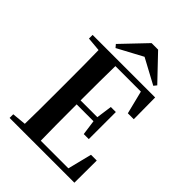

<svg xmlns="http://www.w3.org/2000/svg" viewBox="-273 -1089 1211 1211"><g transform="rotate(45 333.0 -483.5)"><path d="M402.8 -967 558.4 -803.8 542.5 -784.1 334.4 -896.1H414.5L205.8 -784.1L189.1 -803.8L344.7 -967ZM45.1 0V-32.6L198.2 -47.3H212.6V0ZM138.6 0Q140.6 -85.2 141 -171.8Q141.4 -258.5 141.4 -346.1V-393.6Q141.4 -481.3 141 -567.7Q140.6 -654.1 138.6 -740.5H286.3Q284.6 -655.6 284.1 -567.7Q283.6 -479.8 283.6 -387.2V-359.2Q283.6 -263 284.1 -174.8Q284.6 -86.6 286.3 0ZM212.6 0V-37.4H595.3L523.6 -3.7L572.5 -198.6H623.9L622.9 0ZM212.6 -359.5V-394.7H458.6V-359.5ZM447.8 -258.7 432.6 -369.7V-390.7L447.8 -500.1H492.7V-258.7ZM45.1 -707.9V-740.5H212.6V-694.2H198.2ZM551.8 -548 504.4 -738.1 574.9 -702.9H212.6V-740.5H603L604.7 -548Z"/></g></svg>

Font: Noto Serif SC ExtraLight
Style: Regular
Weight: 200
Designer: Ryoko NISHIZUKA 西塚涼子 (kana & ideographs); Frank Grießhammer (Latin, Greek & Cyrillic); Wenlong ZHANG 张文龙 (bopomofo); San
Foundry: Adobe
Version: Version 2.002-H1;hotconv 1.1.0;makeotfexe 2.6.0